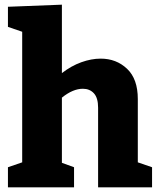

<svg xmlns="http://www.w3.org/2000/svg" viewBox="-20 -802 679 822"><path d="M14 0V-86L75 -107V-666L14 -687V-773L245 -782V-489Q285 -520 328 -535.5Q371 -551 411 -551Q478 -551 524 -507.5Q570 -464 570 -378V-107L631 -86V0H400V-341Q400 -383 382 -402.5Q364 -422 335 -422Q292 -422 245 -384V-105L297 -86V0Z"/></svg>

Font: Bitter ExtraBold
Style: Regular
Weight: 800
Designer: Sol Matas, and Bitter project Authors
Foundry: Sol Matas
Version: Version 2.001